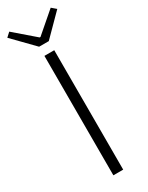

<svg xmlns="http://www.w3.org/2000/svg" viewBox="-256 -974 785 1015"><g transform="rotate(-30 136.5 -466.5)"><path d="M106 0H166V-729H106ZM106 -785H165L289 -910L262 -933L138 -826H133L9 -933L-16 -910Z"/></g></svg>

Font: Noto Sans Japanese Light
Style: Regular
Weight: 300
Designer: Ryoko NISHIZUKA (kana & ideographs); Paul D. Hunt (Latin, Greek & Cyrillic); Wenlong ZHANG (bopomofo); Sandoll Communica
Foundry: Adobe Systems Incorporated
Version: Version 1.000;PS 1;hotconv 1.0.78;makeotf.lib2.5.61930